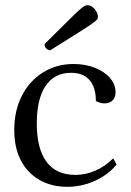

<svg xmlns="http://www.w3.org/2000/svg" viewBox="-20 -709 504 741"><path d="M240 12Q178 12 131.5 -15Q85 -42 60 -91Q35 -140 35 -207Q35 -282 64.5 -339.5Q94 -397 146 -429.5Q198 -462 264 -462Q309 -462 346 -447.5Q383 -433 404.5 -408Q426 -383 426 -353Q426 -333 414.5 -321.5Q403 -310 383 -310Q374 -310 366 -312.5Q358 -315 350 -319Q350 -372 325.5 -400Q301 -428 254 -428Q190 -428 156 -377.5Q122 -327 122 -233Q122 -135 159.5 -84.5Q197 -34 271 -34Q311 -34 348.5 -50.5Q386 -67 417 -98L430 -74Q409 -48 378.5 -28.5Q348 -9 312.5 1.5Q277 12 240 12ZM174 -515Q166 -515 159 -521.5Q152 -528 152 -539Q207 -593 238 -624Q269 -655 284 -668.5Q299 -682 305.5 -685.5Q312 -689 318 -689Q328 -689 337 -682Q346 -675 352 -664.5Q358 -654 358 -643Q358 -638 354 -633Q350 -628 333 -616Q316 -604 278.5 -580.5Q241 -557 174 -515Z"/></svg>

Font: Pitagon Serif
Style: Regular
Weight: 400
Designer: Travis Tran
Foundry: Pitagon
Version: Version 1.000;gftools[0.9.26]